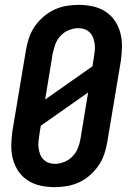

<svg xmlns="http://www.w3.org/2000/svg" viewBox="-20 -763 540 791"><path d="M206 8Q176 8 147.5 2Q119 -4 95.5 -19Q72 -34 56.5 -56.5Q41 -79 33.5 -106.5Q26 -134 26.5 -163.5Q27 -193 31 -222L87 -557Q91 -582 99.5 -607Q108 -632 123 -654Q138 -676 159 -694Q180 -712 203.5 -723Q227 -734 252.5 -738.5Q278 -743 303 -743Q333 -743 361.5 -737Q390 -731 413.5 -716Q437 -701 452.5 -678.5Q468 -656 475.5 -628.5Q483 -601 482.5 -571.5Q482 -542 478 -513L422 -178Q418 -153 409.5 -128Q401 -103 386 -81Q371 -59 350.5 -41Q330 -23 306 -12Q282 -1 256.5 3.5Q231 8 206 8ZM166 -353 361 -490 367 -528Q369 -542 370.5 -555.5Q372 -569 370 -582.5Q368 -596 363.5 -608Q359 -620 350 -629Q341 -638 329 -642.5Q317 -647 303 -647Q284 -647 264 -639Q244 -631 229.5 -615.5Q215 -600 208 -580.5Q201 -561 197 -542ZM206 -88Q225 -88 245 -96Q265 -104 279.5 -119.5Q294 -135 301.5 -154.5Q309 -174 312 -193L343 -382L148 -245L142 -207Q140 -193 138.5 -179.5Q137 -166 139 -152.5Q141 -139 145.5 -127Q150 -115 159 -106Q168 -97 180 -92.5Q192 -88 206 -88Z"/></svg>

Font: Iosevka Oblique
Style: Bold
Weight: 700
Italic angle: -9°
Monospace: yes
Designer: Belleve Invis
Foundry: Belleve Invis
Version: Version 32.5.0; ttfautohint (v1.8.4)